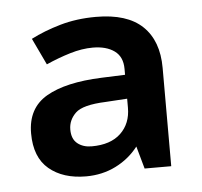

<svg xmlns="http://www.w3.org/2000/svg" viewBox="-36 -759 445 424"><g transform="rotate(-5 186.5 -547.5)"><path d="M191 -722Q260 -722 294 -689.5Q328 -657 328 -597V-379H269L255 -429Q235 -403 205 -388Q175 -373 139 -373Q88 -373 57 -399Q26 -425 26 -478Q26 -534 69 -559Q112 -584 192 -587L244 -589V-602Q244 -629 226 -642Q208 -655 178 -655Q154 -655 127.5 -647Q101 -639 74 -627L46 -686Q75 -701 111.5 -711.5Q148 -722 191 -722ZM196 -533Q145 -531 129 -515.5Q113 -500 113 -479Q113 -458 125.5 -448Q138 -438 157 -438Q199 -438 221.5 -459.5Q244 -481 244 -516V-536Z"/></g></svg>

Font: Noto Sans Gurmukhi UI SemiBold
Style: Regular
Weight: 600
Designer: Jelle Bosma - Monotype Design Team
Foundry: Monotype Imaging Inc.
Version: Version 2.004; ttfautohint (v1.8.4.7-5d5b)